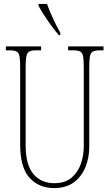

<svg xmlns="http://www.w3.org/2000/svg" viewBox="-20 -951 560 981"><path d="M256 10Q179 10 131 -42.5Q83 -95 83 -214V-609Q83 -646 79.5 -664Q76 -682 64 -688Q52 -694 27 -694H10V-714H190V-694H167Q143 -694 131 -688.5Q119 -683 115 -664Q111 -645 111 -606V-210Q111 -108 151 -61.5Q191 -15 257 -15Q313 -15 346 -43.5Q379 -72 393.5 -115Q408 -158 408 -202V-607Q408 -645 404.5 -663.5Q401 -682 389 -688Q377 -694 352 -694H328V-714H509V-694H492Q467 -694 455 -688Q443 -682 439.5 -663.5Q436 -645 436 -607V-200Q436 -145 416.5 -97Q397 -49 357.5 -19.5Q318 10 256 10ZM281 -771Q265 -789 244 -817.5Q223 -846 204.5 -875Q186 -904 177 -921V-931H220Q232 -897 251.5 -855Q271 -813 288 -784V-771Z"/></svg>

Font: Noto Serif Thai ExtraCondensed Thin
Style: Regular
Weight: 100
Width: 2
Designer: Monotype Design Team
Foundry: Monotype Imaging Inc.
Version: Version 2.001; ttfautohint (v1.8.4.7-5d5b)